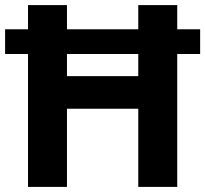

<svg xmlns="http://www.w3.org/2000/svg" viewBox="-20 -734 806 754"><path d="M90 0V-522H0V-619H90V-714H243V-619H523V-714H676V-619H766V-522H676V0H523V-307H243V0ZM243 -435H523V-522H243Z"/></svg>

Font: Noto Sans Lao Looped
Style: Bold
Weight: 700
Designer: Mark Frömberg, Ben Mitchell
Foundry: The Fontpad Ltd
Version: Version 1.001